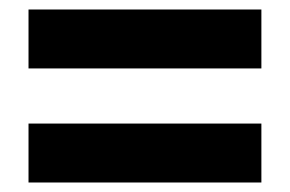

<svg xmlns="http://www.w3.org/2000/svg" viewBox="-20 -562 610 404"><path d="M40 -302H530V-178H40ZM40 -542H530V-418H40Z"/></svg>

Font: Golos Text DemiBold
Style: Regular
Weight: 600
Designer: A.Korolkova, Vitaly Kuzmin
Foundry: ParaType Ltd
Version: Version 2.002